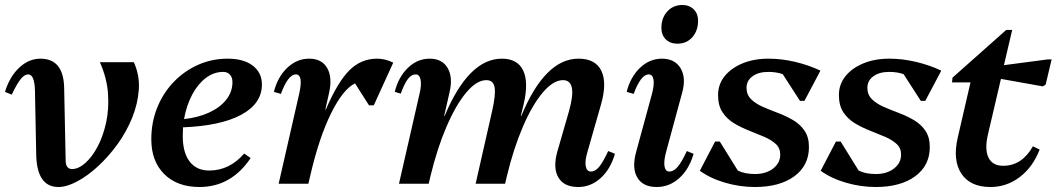

<svg xmlns="http://www.w3.org/2000/svg" viewBox="-24 -736 4232 769"><path d="M210 13Q123 13 121 -119L116 -374Q114 -438 89 -438Q74 -438 59 -419.5Q44 -401 23 -357L-4 -368Q14 -428 52.5 -464.5Q91 -501 138 -501Q231 -501 233 -383L239 -91Q240 -59 265 -59Q290 -59 317 -82.5Q344 -106 366.5 -148Q389 -190 401 -245Q413 -300 408.5 -362Q404 -424 376 -487H512Q536 -434 532 -377Q528 -320 505 -263.5Q482 -207 446 -157.5Q410 -108 368 -69.5Q326 -31 284.5 -9Q243 13 210 13Z M775 13Q686 13 634 -38.5Q582 -90 582 -178Q582 -246 605.5 -304.5Q629 -363 671 -407Q713 -451 768.5 -476Q824 -501 888 -501Q952 -501 988.5 -473Q1025 -445 1025 -398Q1025 -321 942.5 -276.5Q860 -232 709 -226Q708 -209 708 -191Q708 -125 735.5 -89Q763 -53 814 -53Q895 -53 954 -121L980 -103Q902 13 775 13ZM870 -448Q832 -448 800 -423.5Q768 -399 745.5 -356.5Q723 -314 713 -259Q769 -265 813 -285Q857 -305 882 -336.5Q907 -368 907 -407Q907 -426 897 -437Q887 -448 870 -448Z M1092 0 1174 -359Q1192 -438 1161 -438Q1130 -438 1101 -360L1073 -368Q1088 -428 1126.5 -464.5Q1165 -501 1214 -501Q1265 -501 1286.5 -463.5Q1308 -426 1294 -364L1279 -297H1281Q1328 -407 1375 -454Q1422 -501 1486 -501Q1520 -501 1551 -485L1473 -314H1454L1398 -402Q1350 -379 1302 -282Q1254 -185 1219 -34L1211 0Z M1574 0 1656 -359Q1665 -396 1660.5 -417Q1656 -438 1641 -438Q1624 -438 1610 -420Q1596 -402 1581 -361L1557 -368Q1572 -428 1610 -464.5Q1648 -501 1697 -501Q1747 -501 1769 -463.5Q1791 -426 1776 -364L1755 -272H1757Q1853 -501 1986 -501Q2049 -501 2071.5 -453.5Q2094 -406 2073 -317L2062 -272H2064Q2159 -501 2293 -501Q2361 -501 2384.5 -452.5Q2408 -404 2383 -317L2329 -128Q2318 -92 2322 -70.5Q2326 -49 2343 -49Q2360 -49 2375.5 -67.5Q2391 -86 2412 -131L2439 -120Q2421 -58 2381.5 -22.5Q2342 13 2292 13Q2235 13 2212.5 -25Q2190 -63 2208 -128L2255 -291Q2290 -415 2231 -415Q2192 -415 2150 -365.5Q2108 -316 2070.5 -229Q2033 -142 2006 -30L1999 0H1881L1947 -291Q1962 -357 1957 -386Q1952 -415 1924 -415Q1885 -415 1843.5 -365.5Q1802 -316 1764.5 -229Q1727 -142 1700 -30L1693 0Z M2606 13Q2551 13 2528.5 -25Q2506 -63 2524 -128L2587 -359Q2597 -396 2593.5 -417Q2590 -438 2574 -438Q2543 -438 2514 -360L2486 -368Q2501 -428 2539.5 -464.5Q2578 -501 2627 -501Q2679 -501 2702 -462.5Q2725 -424 2708 -364L2644 -128Q2634 -91 2637.5 -70Q2641 -49 2657 -49Q2674 -49 2690 -67.5Q2706 -86 2727 -131L2754 -120Q2736 -58 2696.5 -22.5Q2657 13 2606 13ZM2689 -561Q2660 -561 2642.5 -578.5Q2625 -596 2625 -624Q2625 -664 2648.5 -690Q2672 -716 2709 -716Q2737 -716 2754.5 -698.5Q2772 -681 2772 -654Q2772 -613 2749 -587Q2726 -561 2689 -561Z M2999 13Q2940 13 2881 -4Q2822 -21 2779 -52L2840 -169H2859L2931 -53Q2958 -39 3000 -39Q3044 -39 3072.5 -61Q3101 -83 3101 -117Q3101 -143 3083 -159.5Q3065 -176 3037 -188Q3009 -200 2977 -212.5Q2945 -225 2916.5 -242Q2888 -259 2870 -286Q2852 -313 2852 -355Q2852 -398 2878 -430.5Q2904 -463 2949.5 -482Q2995 -501 3054 -501Q3107 -501 3161.5 -488Q3216 -475 3262 -453L3198 -332H3180L3111 -439Q3086 -448 3053 -448Q3014 -448 2990 -430.5Q2966 -413 2966 -384Q2966 -357 2984 -339Q3002 -321 3030.5 -308.5Q3059 -296 3091 -284Q3123 -272 3151.5 -255.5Q3180 -239 3198 -213Q3216 -187 3216 -147Q3216 -73 3157.5 -30Q3099 13 2999 13Z M3483 13Q3424 13 3365 -4Q3306 -21 3263 -52L3324 -169H3343L3415 -53Q3442 -39 3484 -39Q3528 -39 3556.5 -61Q3585 -83 3585 -117Q3585 -143 3567 -159.5Q3549 -176 3521 -188Q3493 -200 3461 -212.5Q3429 -225 3400.5 -242Q3372 -259 3354 -286Q3336 -313 3336 -355Q3336 -398 3362 -430.5Q3388 -463 3433.5 -482Q3479 -501 3538 -501Q3591 -501 3645.5 -488Q3700 -475 3746 -453L3682 -332H3664L3595 -439Q3570 -448 3537 -448Q3498 -448 3474 -430.5Q3450 -413 3450 -384Q3450 -357 3468 -339Q3486 -321 3514.5 -308.5Q3543 -296 3575 -284Q3607 -272 3635.5 -255.5Q3664 -239 3682 -213Q3700 -187 3700 -147Q3700 -73 3641.5 -30Q3583 13 3483 13Z M3943 13Q3862 13 3826.5 -40.5Q3791 -94 3812 -185L3863 -406H3789L3791 -425L4006 -616H4030L3997 -475L4172 -498H4188L4164 -397L4153 -390L3985 -420L3933 -198Q3919 -138 3935 -105Q3951 -72 3994 -72Q4069 -72 4113 -150L4140 -137Q4113 -67 4060.5 -27Q4008 13 3943 13Z"/></svg>

Font: Platypi Medium
Style: Italic
Weight: 500
Italic angle: -13°
Designer: David Sargent
Foundry: Bolt Cutter Type
Version: Version 1.200; ttfautohint (v1.8.4.7-5d5b)